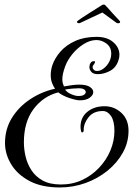

<svg xmlns="http://www.w3.org/2000/svg" viewBox="-20 -780 592 844"><path d="M243 44Q163 44 109.5 15.5Q56 -13 29 -58Q2 -103 2 -151Q2 -213 32.5 -262Q63 -311 113 -344Q163 -377 222 -390Q214 -401 208.5 -416Q203 -431 203 -450Q203 -471 210 -493Q221 -525 246 -553.5Q271 -582 311 -600Q351 -618 405 -618Q451 -618 478 -594.5Q505 -571 505 -539Q505 -533 504 -527.5Q503 -522 501 -516Q491 -483 464 -468.5Q437 -454 410 -454Q390 -454 381.5 -464Q373 -474 373 -485Q373 -495 378 -503Q383 -511 392 -511H394Q398 -511 398 -508Q398 -504 392 -496Q387 -491 387 -485Q387 -479 392 -473.5Q397 -468 407 -468Q424 -468 441 -483.5Q458 -499 465 -520Q469 -531 469 -544Q469 -573 448 -588.5Q427 -604 404 -604Q376 -604 347.5 -586Q319 -568 297.5 -541.5Q276 -515 266 -487Q254 -454 254 -432Q254 -422 256 -414.5Q258 -407 261 -400Q277 -403 295 -405.5Q313 -408 328 -408Q360 -408 375 -398Q390 -388 390 -375Q390 -362 374.5 -350.5Q359 -339 331 -339Q316 -339 286.5 -348.5Q257 -358 236 -374Q170 -357 127.5 -300.5Q85 -244 85 -154Q85 -124 92.5 -92Q100 -60 118 -32Q136 -4 167.5 13.5Q199 31 248 31Q299 31 341.5 11Q384 -9 416 -43Q448 -77 465.5 -119Q483 -161 483 -205Q483 -248 468 -270Q453 -292 432 -292Q391 -292 369.5 -265Q348 -238 348 -210V-209Q348 -198 341 -198Q337 -198 336 -205Q335 -210 334.5 -214.5Q334 -219 334 -223Q334 -264 364 -288.5Q394 -313 440 -313Q482 -313 513.5 -284Q545 -255 545 -205Q545 -154 520 -109Q495 -64 452.5 -29.5Q410 5 356 24.5Q302 44 243 44ZM325 -358Q342 -358 349.5 -363.5Q357 -369 357 -375Q357 -382 349.5 -387Q342 -392 326 -392Q316 -392 297.5 -390.5Q279 -389 266 -386Q277 -372 294 -365.5Q311 -359 314 -359Q317 -359 319.5 -358.5Q322 -358 325 -358ZM326 -678Q321 -678 319 -681.5Q317 -685 322 -689Q327 -693 343 -703.5Q359 -714 378 -726Q397 -738 411.5 -747Q426 -756 427 -757Q430 -759 433 -759.5Q436 -760 437 -760Q440 -760 444 -756Q446 -754 455 -744Q464 -734 475 -721.5Q486 -709 495.5 -699.5Q505 -690 506 -688Q508 -686 508 -683Q508 -679 502.5 -678Q497 -677 493 -679L430 -725L332 -679Q330 -678 326 -678Z"/></svg>

Font: Gwendolyn
Style: Bold
Weight: 700
Designer: Robert E. Leuschke
Foundry: Robert E. Leuschke
Version: Version 1.010; ttfautohint (v1.8.3)